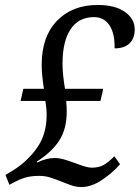

<svg xmlns="http://www.w3.org/2000/svg" viewBox="-20 -744 563 774"><path d="M228 -12Q200 -23 180.5 -29Q161 -35 138 -35Q107 -35 83.5 -28.5Q60 -22 31 -6L18 1L2 -39L34 -58Q91 -94 129.5 -148.5Q168 -203 168 -280Q168 -307 163 -337H63L74 -386H157Q148 -445 148 -483Q148 -596 209.5 -660Q271 -724 374 -724Q444 -724 483.5 -696Q523 -668 523 -626Q523 -589 502 -569Q481 -549 442 -549Q443 -610 421 -642.5Q399 -675 359 -675Q297 -675 264.5 -626Q232 -577 232 -487Q232 -446 242 -386H396L385 -337H247Q249 -311 249 -294Q249 -225 219.5 -178.5Q190 -132 129 -93L130 -89Q167 -107 201 -107Q218 -107 236 -102Q254 -97 284 -86Q302 -79 320 -73.5Q338 -68 349 -68Q378 -68 397 -78.5Q416 -89 441 -114L464 -82Q436 -49 392.5 -19.5Q349 10 308 10Q289 10 272 4.5Q255 -1 228 -12Z"/></svg>

Font: Noto Serif Narrow
Style: Italic
Weight: 400
Width: 4
Italic angle: -12°
Designer: Monotype Design Team
Foundry: Monotype Imaging Inc.
Version: Version 1.001